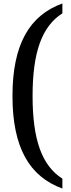

<svg xmlns="http://www.w3.org/2000/svg" viewBox="-20 -824 411 1108"><path d="M340 264V207C222 132 168 -17 168 -270C168 -523 222 -672 340 -747V-804C150 -735 52 -568 52 -270C52 28 150 195 340 264Z"/></svg>

Font: Noto Serif Sinhala Condensed SemiBold
Style: Regular
Weight: 600
Width: 3
Designer: Jelle Bosma - Monotype Design Team
Foundry: Monotype Imaging Inc.
Version: Version 2.007